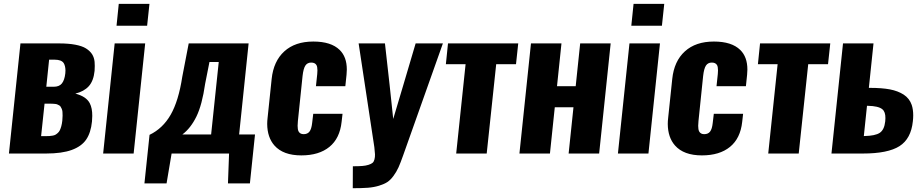

<svg xmlns="http://www.w3.org/2000/svg" viewBox="-20 -806 4845 1008"><path d="M223.1 -350.6H262.7Q291 -350.6 304.9 -367.9Q318.8 -385.3 322.8 -420.4Q323.7 -428.7 323.7 -436Q323.2 -460.4 314.5 -474.6Q302.7 -492.7 266.6 -492.7H237.8ZM195.8 -91.3H221.7Q232.4 -91.3 239.5 -91.8Q246.6 -92.3 255.6 -93.8Q264.6 -95.2 270.5 -98.4Q276.4 -101.6 283.2 -107.7Q290 -113.8 294.2 -122.3Q298.3 -130.9 301.8 -143.3Q305.2 -155.8 307.1 -172.4Q308.6 -187 308.6 -198.7Q308.6 -210.4 307.9 -219.2Q307.1 -228 304 -234.9Q300.8 -241.7 298.1 -246.1Q295.4 -250.5 289.8 -253.4Q284.2 -256.3 280 -258.1Q275.9 -259.8 268.1 -260.5Q260.3 -261.2 255.1 -261.5Q250 -261.7 240.7 -261.7H213.9ZM26.9 0 87.4 -578.1H289.6Q339.4 -578.1 375.2 -571.3Q411.1 -564.5 431.4 -551.8Q451.7 -539.1 463.4 -521.5Q474.6 -503.4 476.6 -481.4Q477.5 -471.2 477.5 -460Q477.5 -447.3 476.6 -434.1Q471.2 -380.9 446 -353.3Q420.9 -325.7 375.5 -314.5Q432.6 -299.8 451.2 -264.2Q464.8 -237.8 464.4 -197.3Q464.4 -183.1 462.9 -168Q457 -109.4 432.6 -73.5Q408.2 -37.6 356.7 -18.8Q305.2 0 222.2 0Z M591.8 -670.9 603.5 -785.6H764.6L752.4 -670.9ZM521.5 0 582 -578.1H742.2L681.6 0Z M937.5 -100.1H1088.4L1128.4 -480.5H1079.6L1057.1 -366.7Q1041 -254.9 1011 -193.8Q981 -132.8 937.5 -100.1ZM738.3 156.7 765.1 -98.1Q834.5 -131.3 876 -203.6Q917.5 -275.9 937 -403.3L970.7 -578.1H1285.2L1235.4 -100.1H1318.8L1292 156.7H1176.8L1182.6 0H880.9L854.5 156.7Z M1562 9.8Q1466.8 9.8 1420.9 -42Q1383.3 -84.5 1382.8 -155.3Q1382.8 -170.4 1384.8 -187L1406.2 -391.6Q1416 -484.9 1472.7 -536.4Q1529.3 -587.9 1625 -587.9Q1718.3 -587.9 1763.2 -543.9Q1800.8 -507.3 1800.8 -440.9Q1800.8 -427.7 1799.3 -413.6L1793 -353.5H1638.7L1645.5 -417.5Q1646.5 -427.7 1646.5 -436.5Q1646.5 -456.1 1641.1 -464.8Q1633.3 -477.5 1613.8 -477.5Q1593.8 -477.5 1583.3 -461.9Q1572.8 -446.3 1568.4 -406.7L1543.9 -170.4Q1542.5 -156.2 1542.5 -145.5Q1542.5 -126 1547.4 -116.2Q1555.2 -101.6 1574.2 -101.6Q1594.2 -101.6 1604.7 -115Q1615.2 -128.4 1618.7 -159.7L1624.5 -208.5H1778.3L1773.4 -166Q1764.2 -79.6 1709.5 -34.9Q1654.8 9.8 1562 9.8Z M1832 182.1 1832.5 66.9Q1862.8 66.9 1881.6 65.4Q1900.4 64 1914.8 59.3Q1929.2 54.7 1936 48.8Q1942.9 43 1946 30.5Q1949.2 18.1 1948.7 4.2Q1948.2 -9.8 1945.3 -33.2L1862.8 -578.1H2001L2025.4 -360.4L2044.4 -181.6L2097.7 -360.4L2162.1 -578.1H2305.2L2096.7 9.3Q2083 48.3 2072.3 72.3Q2061.5 96.2 2045.9 117.4Q2030.3 138.7 2013.7 149.7Q1997.1 160.6 1970.2 168.9Q1943.4 177.2 1911.4 179.7Q1879.4 182.1 1832 182.1Z M2375 0 2424.3 -468.8H2320.8L2332 -578.1H2700.7L2689 -468.8H2585L2535.2 0Z M2707 0 2767.6 -578.1H2927.7L2904.3 -353.5H3002.4L3025.9 -578.1H3186L3125.5 0H2965.3L2990.7 -242.7H2892.6L2867.2 0Z M3294.4 -670.9 3306.2 -785.6H3467.3L3455.1 -670.9ZM3224.1 0 3284.7 -578.1H3444.8L3384.3 0Z M3665 9.8Q3569.8 9.8 3523.9 -42Q3486.3 -84.5 3485.8 -155.3Q3485.8 -170.4 3487.8 -187L3509.3 -391.6Q3519 -484.9 3575.7 -536.4Q3632.3 -587.9 3728 -587.9Q3821.3 -587.9 3866.2 -543.9Q3903.8 -507.3 3903.8 -440.9Q3903.8 -427.7 3902.3 -413.6L3896 -353.5H3741.7L3748.5 -417.5Q3749.5 -427.7 3749.5 -436.5Q3749.5 -456.1 3744.1 -464.8Q3736.3 -477.5 3716.8 -477.5Q3696.8 -477.5 3686.3 -461.9Q3675.8 -446.3 3671.4 -406.7L3647 -170.4Q3645.5 -156.2 3645.5 -145.5Q3645.5 -126 3650.4 -116.2Q3658.2 -101.6 3677.2 -101.6Q3697.3 -101.6 3707.8 -115Q3718.3 -128.4 3721.7 -159.7L3727.5 -208.5H3881.3L3876.5 -166Q3867.2 -79.6 3812.5 -34.9Q3757.8 9.8 3665 9.8Z M4013.2 0 4062.5 -468.8H3959L3970.2 -578.1H4338.9L4327.1 -468.8H4223.1L4173.3 0Z M4515.1 -91.8H4518.1Q4574.7 -92.8 4598.6 -108.6Q4622.6 -124.5 4627.4 -168.5Q4628.4 -177.7 4628.4 -185.5Q4628.9 -218.8 4612.3 -232.4Q4591.8 -249.5 4536.1 -250.5H4531.7ZM4345.2 0 4405.8 -578.1H4565.9L4541.5 -344.7H4546.9Q4609.9 -344.7 4652.1 -336.7Q4694.3 -328.6 4724.6 -309.1Q4754.9 -289.1 4766.6 -254.9Q4774.4 -231.4 4774.4 -200.2Q4774.4 -185.5 4772.5 -169.4Q4763.2 -77.6 4702.4 -38.8Q4641.6 0 4510.3 0Z"/></svg>

Font: Oswald
Style: Bold
Weight: 700
Designer: Vernon Adams
Foundry: Vernon Adams
Version: 3.0; ttfautohint (v0.94.23-7a4d-dirty) -l 8 -r 50 -G 200 -x 